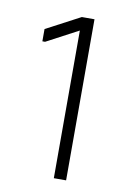

<svg xmlns="http://www.w3.org/2000/svg" viewBox="-58 -457 307 493"><g transform="rotate(10 95.5 -210.0)"><path d="M117 0V-385L34 -341H27V-373L116 -420H149V0Z"/></g></svg>

Font: Phudu Light
Style: Regular
Weight: 300
Version: Version 1.005;gftools[0.9.23]